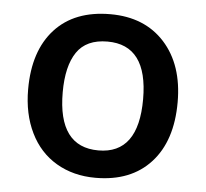

<svg xmlns="http://www.w3.org/2000/svg" viewBox="-45 -597 701 654"><g transform="rotate(5 305.5 -270.0)"><path d="M561 -271Q561 -138.7 493.2 -64.5Q425.3 9.8 304.2 9.8Q228.5 9.8 170.4 -24.4Q112.3 -58.6 81.1 -122.6Q49.8 -186.5 49.8 -271Q49.8 -402.3 117.2 -476.1Q184.6 -549.8 307.1 -549.8Q424.3 -549.8 492.7 -474.4Q561 -398.9 561 -271ZM168 -271Q168 -84 306.2 -84Q442.9 -84 442.9 -271Q442.9 -456.1 305.2 -456.1Q232.9 -456.1 200.4 -408.2Q168 -360.4 168 -271Z"/></g></svg>

Font: f4_21440          
Style: Regular
Weight: 600
Foundry: Ascender Corporation
Version: Version 1.10